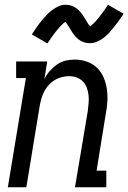

<svg xmlns="http://www.w3.org/2000/svg" viewBox="-20 -789 541 809"><path d="M13 0 89 -460H48V-530H179L167 -456Q176 -474 189.5 -489.5Q203 -505 220 -517Q237 -529 256.5 -533.5Q276 -538 295 -538Q321 -538 345.5 -529.5Q370 -521 388 -504Q406 -487 416 -464Q426 -441 430 -415.5Q434 -390 432.5 -363.5Q431 -337 426 -311L387 -70H428V0H296L350 -322Q352 -339 353.5 -356Q355 -373 353 -389Q351 -405 345.5 -420Q340 -435 329 -446Q318 -457 303 -462.5Q288 -468 271 -468Q248 -468 225.5 -459Q203 -450 186.5 -432Q170 -414 161 -392Q152 -370 148 -347L91 0ZM180 -606 114 -644Q126 -662 136.5 -677Q147 -692 157 -704Q167 -716 176.5 -726Q186 -736 199 -746Q212 -756 227 -762.5Q242 -769 257 -769Q263 -769 268.5 -768Q274 -767 279 -765.5Q284 -764 288.5 -762Q293 -760 297.5 -757Q302 -754 306 -751Q310 -748 313 -744.5Q316 -741 320 -736.5Q324 -732 327 -728Q330 -724 332.5 -719.5Q335 -715 337.5 -711.5Q340 -708 343 -702.5Q346 -697 349 -692.5Q352 -688 354 -685Q356 -682 360 -678Q363 -681 366.5 -683.5Q370 -686 374.5 -690.5Q379 -695 380.5 -696.5Q382 -698 384.5 -701Q387 -704 389.5 -707Q392 -710 395 -713.5Q398 -717 401 -721Q404 -725 407 -729Q410 -733 413.5 -737.5Q417 -742 420.5 -747Q424 -752 427.5 -757.5Q431 -763 435 -769L501 -731Q489 -713 478.5 -698.5Q468 -684 458 -672Q448 -660 438.5 -649.5Q429 -639 416 -629Q403 -619 388 -613Q373 -607 358 -607Q351 -607 345 -608Q339 -609 333.5 -611Q328 -613 322 -616Q316 -619 311.5 -622.5Q307 -626 303 -630Q299 -634 294.5 -639Q290 -644 287 -649Q284 -654 281 -658.5Q278 -663 275 -668.5Q272 -674 268 -679.5Q264 -685 261.5 -689Q259 -693 256 -697Q252 -695 249 -692.5Q246 -690 241 -685Q236 -680 234.5 -678.5Q233 -677 230.5 -674Q228 -671 225.5 -668Q223 -665 220 -661.5Q217 -658 214 -654.5Q211 -651 208 -646.5Q205 -642 201.5 -637.5Q198 -633 194.5 -628Q191 -623 187.5 -617.5Q184 -612 180 -606Z"/></svg>

Font: Iosevka Slab
Style: Italic
Weight: 400
Italic angle: -9°
Monospace: yes
Designer: Belleve Invis
Foundry: Belleve Invis
Version: Version 11.1.0; ttfautohint (v1.8.3)